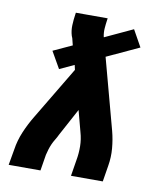

<svg xmlns="http://www.w3.org/2000/svg" viewBox="-82 -805 765 874"><g transform="rotate(10 300.0 -367.5)"><path d="M17 0 30 -74Q36 -115 53 -155.5Q70 -196 93 -234L239 -478L234 -500L167 -469L123 -546L210 -586L202 -618Q201 -621 200 -623Q199 -625 198 -628Q198 -628 198 -628Q198 -628 198 -628Q198 -628 198 -628Q198 -628 198 -628Q191 -651 192 -676.5Q193 -702 197 -728L198 -735H345L344 -728Q341 -708 339.5 -688Q338 -668 342 -649L343 -647L472 -707L515 -630L366 -561L454 -234Q464 -196 467.5 -155.5Q471 -115 464 -74L452 0H305L317 -74Q323 -107 322.5 -139.5Q322 -172 313 -203L287 -301L219 -175Q213 -162 205.5 -150Q198 -138 192.5 -125.5Q187 -113 183 -100Q179 -87 176 -74L164 0Z"/></g></svg>

Font: Iosevka Curly Slab HvExObl
Style: Regular
Weight: 900
Width: 7
Italic angle: -9°
Monospace: yes
Designer: Belleve Invis
Foundry: Belleve Invis
Version: Version 11.1.0; ttfautohint (v1.8.3)